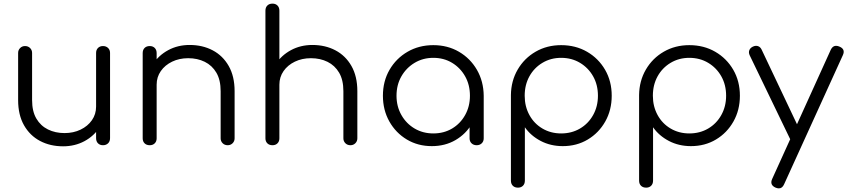

<svg xmlns="http://www.w3.org/2000/svg" viewBox="-20 -801 4680 1059"><path d="M328 6Q257 6 201 -23.5Q145 -53 112.5 -110Q80 -167 80 -249V-509Q80 -525 91 -536Q102 -547 118 -547Q135 -547 146 -536Q157 -525 157 -509V-249Q157 -187 180.5 -147Q204 -107 244.5 -87Q285 -67 336 -67Q385 -67 424.5 -86Q464 -105 487 -138Q510 -171 510 -213H565Q562 -150 530.5 -100.5Q499 -51 446 -22.5Q393 6 328 6ZM548 0Q531 0 520.5 -10.5Q510 -21 510 -39V-509Q510 -526 520.5 -536.5Q531 -547 548 -547Q565 -547 576 -536.5Q587 -526 587 -509V-39Q587 -21 576 -10.5Q565 0 548 0Z M1236 0Q1219 0 1208 -11Q1197 -22 1197 -38V-298Q1197 -360 1173.5 -400Q1150 -440 1109.5 -460Q1069 -480 1018 -480Q969 -480 929.5 -461Q890 -442 867 -409Q844 -376 844 -334H789Q791 -397 823 -446.5Q855 -496 908 -524.5Q961 -553 1026 -553Q1097 -553 1153 -523.5Q1209 -494 1241.5 -437Q1274 -380 1274 -298V-38Q1274 -22 1263 -11Q1252 0 1236 0ZM806 0Q788 0 777.5 -10.5Q767 -21 767 -38V-508Q767 -526 777.5 -536.5Q788 -547 806 -547Q823 -547 833.5 -536.5Q844 -526 844 -508V-38Q844 -21 833.5 -10.5Q823 0 806 0Z M1913 0Q1896 0 1885 -11Q1874 -22 1874 -38V-298Q1874 -360 1850.5 -400Q1827 -440 1786.5 -460Q1746 -480 1695 -480Q1646 -480 1606.5 -461Q1567 -442 1544 -409Q1521 -376 1521 -334H1466Q1468 -397 1500 -446.5Q1532 -496 1585 -524.5Q1638 -553 1703 -553Q1774 -553 1830 -523.5Q1886 -494 1918.5 -437Q1951 -380 1951 -298V-38Q1951 -22 1940 -11Q1929 0 1913 0ZM1483 0Q1465 0 1454.5 -10.5Q1444 -21 1444 -38V-508Q1444 -526 1454.5 -536.5Q1465 -547 1483 -547Q1500 -547 1510.5 -536.5Q1521 -526 1521 -508V-38Q1521 -21 1510.5 -10.5Q1500 0 1483 0ZM1483 -223Q1465 -223 1454.5 -234Q1444 -245 1444 -262V-742Q1444 -760 1454.5 -770.5Q1465 -781 1483 -781Q1500 -781 1510.5 -770.5Q1521 -760 1521 -742V-262Q1521 -245 1510.5 -234Q1500 -223 1483 -223Z M2362 5Q2285 5 2224 -31.5Q2163 -68 2127.5 -131Q2092 -194 2092 -273Q2092 -353 2128.5 -416Q2165 -479 2228 -515.5Q2291 -552 2370 -552Q2449 -552 2511.5 -515.5Q2574 -479 2610.5 -416Q2647 -353 2648 -273L2617 -249Q2617 -177 2583.5 -119.5Q2550 -62 2492.5 -28.5Q2435 5 2362 5ZM2370 -65Q2428 -65 2473.5 -92Q2519 -119 2545.5 -166.5Q2572 -214 2572 -273Q2572 -333 2545.5 -380Q2519 -427 2473.5 -454.5Q2428 -482 2370 -482Q2313 -482 2267 -454.5Q2221 -427 2194 -380Q2167 -333 2167 -273Q2167 -214 2194 -166.5Q2221 -119 2267 -92Q2313 -65 2370 -65ZM2609 0Q2592 0 2581 -10.5Q2570 -21 2570 -38V-209L2589 -288L2648 -273V-38Q2648 -21 2637 -10.5Q2626 0 2609 0Z M2837 234Q2819 234 2808.5 223.5Q2798 213 2798 195V-277Q2799 -355 2835.5 -417.5Q2872 -480 2934.5 -516Q2997 -552 3075 -552Q3155 -552 3218 -515.5Q3281 -479 3317.5 -416Q3354 -353 3354 -273Q3354 -194 3318.5 -131Q3283 -68 3222 -31.5Q3161 5 3084 5Q3017 5 2962.5 -23.5Q2908 -52 2875 -99V195Q2875 213 2864.5 223.5Q2854 234 2837 234ZM3075 -65Q3133 -65 3179 -92Q3225 -119 3251.5 -166.5Q3278 -214 3278 -273Q3278 -333 3251.5 -380Q3225 -427 3179 -454.5Q3133 -482 3075 -482Q3018 -482 2972 -454.5Q2926 -427 2900 -380Q2874 -333 2874 -273Q2874 -214 2900 -166.5Q2926 -119 2972 -92Q3018 -65 3075 -65Z M3544 234Q3526 234 3515.5 223.5Q3505 213 3505 195V-277Q3506 -355 3542.5 -417.5Q3579 -480 3641.5 -516Q3704 -552 3782 -552Q3862 -552 3925 -515.5Q3988 -479 4024.5 -416Q4061 -353 4061 -273Q4061 -194 4025.5 -131Q3990 -68 3929 -31.5Q3868 5 3791 5Q3724 5 3669.5 -23.5Q3615 -52 3582 -99V195Q3582 213 3571.5 223.5Q3561 234 3544 234ZM3782 -65Q3840 -65 3886 -92Q3932 -119 3958.5 -166.5Q3985 -214 3985 -273Q3985 -333 3958.5 -380Q3932 -427 3886 -454.5Q3840 -482 3782 -482Q3725 -482 3679 -454.5Q3633 -427 3607 -380Q3581 -333 3581 -273Q3581 -214 3607 -166.5Q3633 -119 3679 -92Q3725 -65 3782 -65Z M4276 238Q4268 238 4258 234Q4224 219 4239 186L4562 -526Q4577 -558 4610 -544Q4644 -530 4629 -497L4305 215Q4295 238 4276 238ZM4387 -17Q4372 -10 4359 -14.5Q4346 -19 4338 -34L4115 -496Q4108 -511 4113 -524Q4118 -537 4133 -544Q4148 -551 4161 -546.5Q4174 -542 4181 -527L4400 -65Q4408 -50 4405 -37Q4402 -24 4387 -17Z"/></svg>

Font: Comfortaa
Style: Regular
Weight: 400
Designer: Johan Aakerlund
Foundry: Johan Aakerlund
Version: Version 3.104; ttfautohint (v1.8.1.43-b0c9)